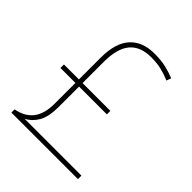

<svg xmlns="http://www.w3.org/2000/svg" viewBox="-200 -847 971 971"><g transform="rotate(45 285.0 -361.5)"><path d="M344 -723Q391 -723 426.5 -714.5Q462 -706 491 -694L482 -669Q449 -683 417.5 -690.5Q386 -698 344 -698Q267 -698 229 -652.5Q191 -607 191 -512V-360H390V-335H191V-188Q191 -118 168.5 -80Q146 -42 111 -25H518V0H42V-23Q103 -34 134 -74Q165 -114 165 -187V-335H58V-360H165V-516Q165 -620 211 -671.5Q257 -723 344 -723Z"/></g></svg>

Font: Noto Sans Myanmar Thin
Style: Regular
Weight: 100
Designer: Monotype Design Team
Foundry: Monotype Imaging Inc.
Version: Version 2.107; ttfautohint (v1.8.4.7-5d5b)